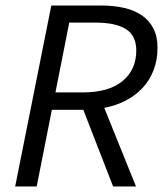

<svg xmlns="http://www.w3.org/2000/svg" viewBox="-20 -676 595 696"><path d="M35 0 166 -656H346Q392 -656 429.5 -647.5Q467 -639 494 -620.5Q521 -602 536 -573Q551 -544 551 -503Q551 -458 536.5 -421Q522 -384 496 -356.5Q470 -329 435 -311Q400 -293 358 -285L473 0H390L282 -278H168L113 0ZM181 -341H280Q374 -341 424 -382Q474 -423 474 -493Q474 -547 436.5 -570.5Q399 -594 327 -594H231Z"/></svg>

Font: TypoPRO Source Sans Pro
Style: Italic
Weight: 400
Italic angle: -11°
Designer: Paul D. Hunt
Foundry: Adobe Systems Incorporated
Version: Version 1.075;PS 2.000;hotconv 1.0.86;makeotf.lib2.5.63406